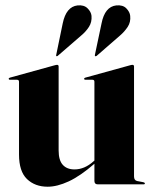

<svg xmlns="http://www.w3.org/2000/svg" viewBox="-20 -698 581 727"><path d="M52 -113V-388.5Q52 -396 44 -396H18Q13 -396 13 -400Q13 -402.5 17.5 -404L184 -450Q193 -452.5 196 -452.5Q202 -452.5 202 -446V-128.5Q202 -91 217.8 -73.8Q233.5 -56.5 262 -56.5Q300 -56.5 334 -87L337.5 -90V-388.5Q337.5 -396 330 -396H304Q298.5 -396 298.5 -400Q298.5 -402.5 303 -404L469.5 -450Q477.5 -452.5 481.5 -452.5Q487.5 -452.5 487.5 -446V-30Q487.5 -15 499.5 -12.5L523 -8Q528.5 -6.5 528.5 -3.5Q528.5 0 524 0H350Q337.5 0 337.5 -13V-78Q284 -31.5 240.2 -11.2Q196.5 9 160.5 9Q112.5 9 82.2 -20Q52 -49 52 -113ZM217.5 -609.5Q230.5 -672.5 273.5 -677.5Q298 -680 311.5 -666.5Q325 -653 326.5 -638Q328.5 -614.5 316.8 -596.2Q305 -578 287.5 -563.5L198.5 -486.5Q195.5 -484 193.5 -485.5Q191.5 -487 193 -491ZM364.5 -609.5Q377 -672.5 420 -677.5Q445 -680 458.2 -666.5Q471.5 -653 473 -638Q475.5 -614.5 463.5 -596.2Q451.5 -578 434.5 -563.5L346 -486.5Q342.5 -484 340 -485.5Q338.5 -487 339.5 -491Z"/></svg>

Font: Fraunces 144pt
Style: Bold
Weight: 700
Version: Version 1.000;[b76b70a41]